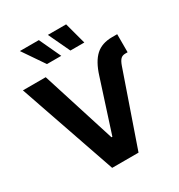

<svg xmlns="http://www.w3.org/2000/svg" viewBox="-218 -1104 1165 1250"><g transform="rotate(-30 364.5 -479.5)"><path d="M360.8 -174.8 485.4 -561.5Q514.2 -653.3 560.3 -695.3Q606.4 -737.3 683.6 -737.3H721.7V-601.6H704.6Q681.6 -601.6 668.7 -588.1Q655.8 -574.7 645 -543.9L456.5 0H258.3L7.3 -727.5H178.7L354 -174.8ZM335.9 -797.4H228.5L118.2 -959H260.7ZM509.3 -797.4H404.8L328.6 -959H465.8Z"/></g></svg>

Font: Inter Tight Stencil
Style: Bold
Weight: 700
Designer: Rasmus Andersson
Foundry: rsms
Version: Version 3.004;Glyphs 3.1.2 (3151)